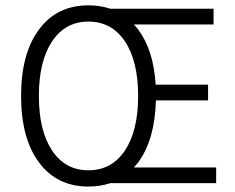

<svg xmlns="http://www.w3.org/2000/svg" viewBox="-20 -683 875 716"><path d="M309.6 -602.5Q396.5 -602.5 445.8 -528.8Q495.1 -455.1 495.1 -325.2Q495.1 -195.3 445.8 -121.6Q396.5 -47.9 309.6 -47.9Q223.6 -47.9 174.3 -121.6Q125 -195.3 125 -325.2Q125 -455.1 174.3 -528.8Q223.6 -602.5 309.6 -602.5ZM309.6 12.7Q353.5 12.7 391.6 0H786.1V-58.6H479.5Q487.3 -67.4 495.1 -77.1Q557.6 -162.1 561.5 -308.6H755.9V-367.2H560.5Q552.7 -496.1 495.1 -573.2Q487.3 -583 479.5 -591.8H776.4V-650.4H391.6Q353.5 -663.1 309.6 -663.1Q192.4 -663.1 125.5 -573.2Q58.6 -483.4 58.6 -325.2Q58.6 -167 125.5 -77.1Q192.4 12.7 309.6 12.7Z"/></svg>

Font: Lohit Devanagari
Style: Regular
Weight: 400
Version: 2.95.4